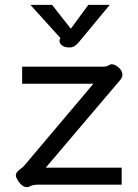

<svg xmlns="http://www.w3.org/2000/svg" viewBox="-20 -759 568 789"><path d="M45 0ZM91 10Q68 10 49 -25Q45 -32 45 -39Q45 -51 63 -64Q72 -70 81 -80L364 -415H71V-485H400Q420 -485 427 -491Q433 -495 439 -495Q455 -495 473 -476Q483 -465 483 -452Q483 -440 472 -428L168 -70H480V0H132Q116 0 102 7Q98 10 91 10ZM226 -598 228 -603 105 -739H194L271 -641L343 -739H431L305 -587Q294 -574 285.5 -569Q277 -564 264 -564Q242 -564 231.5 -575.5Q221 -587 226 -598Z"/></svg>

Font: Niramit
Style: Regular
Weight: 400
Version: Version 1.000; ttfautohint (v1.6)